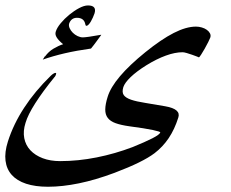

<svg xmlns="http://www.w3.org/2000/svg" viewBox="-126 -528 858 713"><path d="M250 -398.4Q241.7 -387.2 232.2 -374Q222.7 -360.8 211.9 -347.7Q158.7 -340.3 114.5 -330.1Q70.3 -319.8 32.7 -306.6Q35.6 -311 37.6 -314Q39.6 -316.9 40.5 -318.8Q42 -320.8 42.5 -321.8L42 -321.3Q42 -319.8 41 -318.8V-317.9Q54.2 -336.4 72.8 -347.4Q91.3 -358.4 108.4 -363.8Q91.3 -377.9 84.5 -389.2Q77.6 -400.4 81.1 -410.6Q85.4 -424.8 99.4 -441.7Q113.3 -458.5 131.1 -473.1Q148.9 -487.8 167.7 -497.8Q186.5 -507.8 200.7 -507.8Q233.9 -507.8 225.1 -478.5Q222.7 -471.2 219 -463.1Q215.3 -455.1 211.4 -448.2Q207.5 -441.4 203.1 -436.8Q198.7 -432.1 194.8 -432.1Q191.9 -432.1 190.9 -437.5Q186.5 -461.9 159.7 -461.9Q138.7 -461.9 130.9 -440.9Q128.4 -432.6 132.6 -423.3Q136.7 -414.1 144.3 -406.5Q151.9 -398.9 162.1 -394Q172.4 -389.2 181.6 -389.2Q188.5 -389.2 205.3 -391.6Q222.2 -394 249.5 -398.9ZM654.8 -388.2Q653.3 -383.8 647.2 -371.6Q641.1 -359.4 634 -346.9Q627 -334.5 620.6 -324.7Q614.3 -314.9 612.3 -314.9Q613.3 -314.9 605.7 -317.9Q598.1 -320.8 587.9 -324.5Q577.6 -328.1 567.4 -331.1Q557.1 -334 552.2 -334Q523.9 -334 489.7 -321.5Q455.6 -309.1 417.5 -285.6Q380.9 -262.7 359.1 -241.7Q337.4 -220.7 332 -204.6Q326.2 -185.5 333.5 -175Q340.8 -164.6 360.8 -157.7Q380.9 -150.9 412.8 -146Q444.8 -141.1 487.8 -133.3Q546.9 -123 536.1 -91.3Q522.5 -47.9 500.5 -15.1Q478.5 17.6 447.8 41Q425.8 57.6 389.6 75.4Q353.5 93.3 299.3 113.8Q229 140.1 167.2 152.8Q105.5 165.5 52.2 165.5Q4.9 165.5 -29.1 154.3Q-63 143.1 -82.3 121.6Q-101.6 100.1 -105.5 68.8Q-109.4 37.6 -96.7 -2.4Q-76.2 -66.9 -36.1 -128.2Q3.9 -189.5 62 -246.1Q67.4 -251.5 72.3 -254.4Q77.1 -257.3 79.6 -257.3Q84 -257.3 82 -252Q80.1 -245.6 77.1 -242.2V-242.7Q32.2 -187.5 4.9 -144.5Q-22.5 -101.6 -31.2 -71.8Q-41 -41 -35.9 -14.9Q-30.8 11.2 -13.2 30Q4.4 48.8 32.7 59.6Q61 70.3 97.2 70.3Q164.1 70.3 232.7 56.6Q301.3 43 366.7 18.1Q413.6 -1 440.2 -14.6Q466.8 -28.3 469.2 -36.1Q470.2 -39.1 441.7 -45.2Q413.1 -51.3 354 -59.1Q322.8 -63.5 303.2 -70.6Q283.7 -77.6 274.2 -90.1Q264.6 -102.5 264.9 -121.8Q265.1 -141.1 273.9 -168.9Q295.4 -238.3 413.6 -334Q472.7 -381.8 519 -405.5Q565.4 -429.2 601.6 -429.2Q612.8 -429.2 623.5 -426Q634.3 -422.9 642.1 -417.2Q649.9 -411.6 653.8 -404.1Q657.7 -396.5 654.8 -388.2Z"/></svg>

Font: XB Zar
Style: Italic
Weight: 400
Italic angle: -12°
Designer: Behnam
Foundry: Irmug
Version: Version 8.005 2009